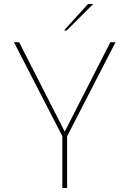

<svg xmlns="http://www.w3.org/2000/svg" viewBox="-20 -944 650 964"><path d="M293 -260 50 -732H76L305 -283L534 -732H560L317 -260V0H293ZM422 -924H448L315 -791H301Z"/></svg>

Font: Exo Thin
Style: Regular
Weight: 250
Designer: Natanael Gama
Foundry: Natanael Gama
Version: Version 1.500; ttfautohint (v1.6)